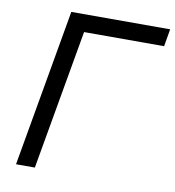

<svg xmlns="http://www.w3.org/2000/svg" viewBox="-79 -763 762 834"><g transform="rotate(10 302.0 -346.5)"><path d="M46.9 0H129.9L238.3 -616.7H591.3L604.5 -693.4H168.5Z"/></g></svg>

Font: Cascadia Mono SemiLight
Style: Italic
Weight: 350
Italic angle: -10°
Monospace: yes
Designer: Aaron Bell
Foundry: Saja Typeworks
Version: Version 2404.023